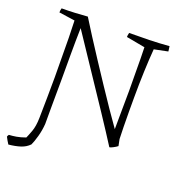

<svg xmlns="http://www.w3.org/2000/svg" viewBox="-153 -775 1037 1098"><g transform="rotate(20 366.0 -226.0)"><path d="M18 196Q5 176 -5 156Q-3 149 2 143Q23 142 46.5 138Q70 134 101 123Q108 108 120 75.5Q132 43 133 -7Q134 -67 135 -129.5Q136 -192 136 -256Q135 -312 135 -374.5Q135 -437 134 -495.5Q133 -554 131 -600L34 -614Q34 -627 38 -640Q77 -640 118.5 -642Q160 -644 195 -647Q221 -605 256 -550Q291 -495 331.5 -433.5Q372 -372 413 -310Q454 -248 492 -192.5Q530 -137 560 -95Q560 -157 561 -218.5Q562 -280 562 -330Q561 -389 561 -459.5Q561 -530 559 -593L445 -614Q445 -626 449 -640Q512 -640 571 -641.5Q630 -643 692 -648Q693 -641 694 -633Q695 -625 696 -617L613 -600Q608 -539 605 -460.5Q602 -382 602 -304Q602 -264 602 -215.5Q602 -167 603 -123Q604 -79 605 -51L613 -11Q603 -3 587.5 5Q572 13 566 13Q519 -61 455 -157.5Q391 -254 319.5 -360.5Q248 -467 179 -571Q177 -493 177 -411.5Q177 -330 177 -256Q177 -220 176.5 -174Q176 -128 176 -79.5Q176 -31 176 13Q173 54 162.5 91.5Q152 129 142 150Q121 172 90 182Q59 192 18 196Z"/></g></svg>

Font: Labrada Light
Style: Regular
Weight: 300
Designer: Mercedes Jáuregui
Foundry: Omnibus-Type Team
Version: Version 1.000; ttfautohint (v1.8.4.7-5d5b)